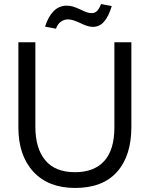

<svg xmlns="http://www.w3.org/2000/svg" viewBox="-20 -915 742 950"><path d="M352 15Q488 15 559 -64.5Q630 -144 630 -287V-706H546V-285Q546 -174 496 -118.5Q446 -63 351 -63Q253 -63 204 -122Q155 -181 155 -288V-706H71V-284Q71 -146 145 -65.5Q219 15 352 15ZM316 -819Q330 -819 343.5 -814.5Q357 -810 377 -801Q415 -782 439 -782Q473 -782 495.5 -808.5Q518 -835 533 -885L480 -895Q471 -872 460.5 -861Q450 -850 433 -850Q422 -850 410 -854Q398 -858 380 -867Q356 -878 341.5 -882.5Q327 -887 310 -887Q272 -887 245 -859.5Q218 -832 203 -783L257 -773Q265 -796 281 -807.5Q297 -819 316 -819Z"/></svg>

Font: Geom Light
Style: Regular
Weight: 300
Version: Version 1.102